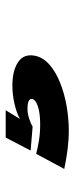

<svg xmlns="http://www.w3.org/2000/svg" viewBox="186 -226 262 674"><g transform="rotate(-90 317.0 111.0)"><path d="M196 221.5Q163.5 221.5 129.5 217.2Q95.5 213 61 205.5L114 107Q133 112 159.2 116.5Q185.5 121 217.5 121Q256 121 280 113.2Q304 105.5 306.5 93Q309 76.5 272 76.5Q254.5 76.5 236.2 82.8Q218 89 209.5 94.5L125.5 87.5L171 0H267L236.5 50Q258 38 289.8 30.8Q321.5 23.5 353.5 23.5Q405.5 23.5 435.5 43.2Q465.5 63 458.5 101.5Q453 131 427.2 153.5Q401.5 176 363 191.2Q324.5 206.5 280.8 214Q237 221.5 196 221.5Z"/></g></svg>

Font: Anybody UltraExpanded ExtraBold
Style: Italic
Weight: 800
Width: 9
Italic angle: -10°
Designer: Tyler Finck
Foundry: Etcetera Type Company
Version: Version 1.010; ttfautohint (v1.8.3) -l 8 -r 50 -G 200 -x 14 